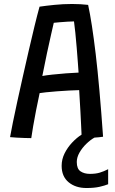

<svg xmlns="http://www.w3.org/2000/svg" viewBox="-20 -686 579 964"><path d="M137 7.5Q124 7.5 103.8 6.8Q83.5 6 63.5 5Q43.5 4 30.5 2.5Q35 -23.5 44.5 -70.5Q54 -117.5 67 -177Q80 -236.5 94.8 -302.2Q109.5 -368 124.5 -432.8Q139.5 -497.5 153.2 -554.2Q167 -611 178.5 -652.5Q209 -657 252.8 -661.5Q296.5 -666 342 -666Q384.5 -666 422.5 -661.5Q441.5 -574 460.5 -414.8Q479.5 -255.5 497.5 0.5Q482.5 3 454 5Q433.5 16.5 413 36.5Q392.5 56.5 379 80.2Q365.5 104 365.5 127.5Q365.5 161.5 384.2 174.2Q403 187 431.5 187Q460 187 480.2 181Q500.5 175 523 163.5V239Q506 246 479.5 252Q453 258 414 258Q359.5 258 324.5 229Q289.5 200 289.5 146.5Q289.5 114 304.2 84.2Q319 54.5 342 30Q365 5.5 389.5 -10Q388.5 -32 387 -62.8Q385.5 -93.5 383.8 -126.2Q382 -159 380.2 -187.5Q378.5 -216 377.5 -233.5Q357.5 -233 327.2 -231.5Q297 -230 265.5 -227.5Q234 -225 210 -222.5Q186 -220 179 -218.5Q169.5 -175.5 161.2 -132.2Q153 -89 146.5 -52.5Q140 -16 137 7.5ZM192.5 -304.5Q210.5 -308 243.2 -311.5Q276 -315 311.8 -317.8Q347.5 -320.5 374.5 -321.5Q373.5 -337 371 -371Q368.5 -405 365.2 -445.5Q362 -486 358.2 -522.2Q354.5 -558.5 351.5 -578.5Q340 -578.5 319 -577.2Q298 -576 278 -574.2Q258 -572.5 250 -571.5Q246 -554.5 236.8 -514Q227.5 -473.5 215.8 -418.8Q204 -364 192.5 -304.5Z"/></svg>

Font: Grandstander
Style: Regular
Weight: 400
Designer: Tyler Finck
Foundry: Etcetera Type Co
Version: Version 1.200; ttfautohint (v1.8.3)